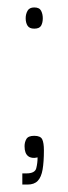

<svg xmlns="http://www.w3.org/2000/svg" viewBox="-20 -422 183 516"><path d="M72 -345Q59 -345 54 -353Q49 -361 49 -373Q49 -384 54 -393Q59 -402 72 -402Q86 -402 90.5 -393Q95 -384 95 -373Q95 -361 90.5 -353Q86 -345 72 -345ZM40 74V44H51Q74 44 77.5 30Q81 16 81 1Q65 5 55.5 -2.5Q46 -10 46 -29Q46 -40 51 -48.5Q56 -57 72 -57Q89 -57 93.5 -47.5Q98 -38 98 -18Q98 13 94.5 33.5Q91 54 81.5 64Q72 74 54 74Z"/></svg>

Font: Darker Grotesque Light Light
Style: Regular
Weight: 300
Version: Version 1.000;gftools[0.9.28]